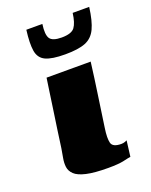

<svg xmlns="http://www.w3.org/2000/svg" viewBox="-118 -662 574 732"><g transform="rotate(-20 168.5 -296.0)"><path d="M269 -399Q261 -335 251.5 -271Q242 -207 233 -143Q227 -103 232 -83.5Q237 -64 272 -64Q280 -64 286.5 -66.5Q293 -69 295 -70L287 -6Q279 -5 257.5 0Q236 5 194 5Q138 5 105.5 -2.5Q73 -10 59 -23.5Q45 -37 43 -54Q41 -71 44.5 -89.5Q48 -108 51 -127Q55 -156 60.5 -195.5Q66 -235 72 -274.5Q78 -314 82.5 -347.5Q87 -381 90 -399Q135 -399 179.5 -399Q224 -399 269 -399ZM188 -458Q134 -458 108.5 -470Q83 -482 78 -512.5Q73 -543 80 -597H145Q139 -555 149.5 -539Q160 -523 197 -523Q237 -523 250 -540.5Q263 -558 268 -597H335Q328 -542 313.5 -511.5Q299 -481 270 -469.5Q241 -458 188 -458Z"/></g></svg>

Font: Genos Thin ExtraBold
Style: Italic
Weight: 800
Italic angle: -8°
Version: Version 1.010